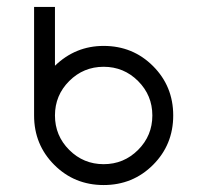

<svg xmlns="http://www.w3.org/2000/svg" viewBox="-20 -520 565 552"><path d="M278 -328Q336 -328 377 -287Q418 -246 418 -188Q418 -130 377 -89Q336 -48 278 -48Q220 -48 179 -89Q138 -130 138 -188Q138 -246 179 -287Q220 -328 278 -328ZM278 -388Q197 -388 138 -331V-500H78V-188Q78 -104 136 -46Q194 12 278 12Q362 12 420 -46Q478 -104 478 -188Q478 -272 420 -330Q362 -388 278 -388Z"/></svg>

Font: Unageo Variable
Style: Regular
Weight: 300
Designer: Richard Sepsi
Foundry: Richard Sepsi
Version: Version 2.200